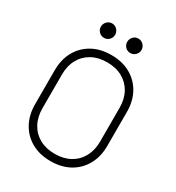

<svg xmlns="http://www.w3.org/2000/svg" viewBox="-209 -1005 1045 1142"><g transform="rotate(30 314.0 -433.5)"><path d="M314 13Q239 13 183.5 -18Q128 -49 97 -105Q66 -161 66 -235V-467Q66 -542 97 -597.5Q128 -653 183.5 -684Q239 -715 314 -715Q389 -715 444.5 -684Q500 -653 531 -597.5Q562 -542 562 -467V-235Q562 -161 531 -105Q500 -49 444.5 -18Q389 13 314 13ZM314 -37Q374 -37 418.5 -61.5Q463 -86 487.5 -131Q512 -176 512 -235V-467Q512 -527 487.5 -571.5Q463 -616 418.5 -640.5Q374 -665 314 -665Q254 -665 209.5 -640.5Q165 -616 140.5 -571.5Q116 -527 116 -467V-235Q116 -176 140.5 -131Q165 -86 209.5 -61.5Q254 -37 314 -37ZM223 -781Q203 -781 188.5 -795.5Q174 -810 174 -830Q174 -850 188.5 -865Q203 -880 223 -880Q244 -880 258 -865Q272 -850 272 -830Q272 -810 258 -795.5Q244 -781 223 -781ZM404 -781Q383 -781 369 -795.5Q355 -810 355 -830Q355 -850 369 -865Q383 -880 404 -880Q424 -880 438.5 -865Q453 -850 453 -830Q453 -810 438.5 -795.5Q424 -781 404 -781Z"/></g></svg>

Font: Zen Kurenaido
Style: Regular
Weight: 400
Designer: Yoshimichi Ohira
Foundry: Positype
Version: Version 1.001